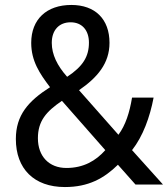

<svg xmlns="http://www.w3.org/2000/svg" viewBox="-20 -745 679 775"><path d="M268 -725C168 -725 106 -667 106 -572C106 -499 140 -448 182 -393C94 -337 44 -280 44 -184C44 -64 117 10 242 10C337 10 400 -25 456 -80L527 0H638L513 -139C557 -195 585 -272 600 -351H513C503 -291 487 -240 458 -201L299 -381C373 -432 422 -489 422 -572C422 -668 364 -725 268 -725ZM265 -655C311 -655 339 -623 339 -573C339 -517 315 -477 251 -435C211 -480 189 -525 189 -572C189 -625 220 -655 265 -655ZM230 -338 405 -139C367 -96 317 -67 248 -67C178 -67 133 -114 133 -187C133 -257 167 -295 230 -338Z"/></svg>

Font: Noto Sans Khmer UI SemiCondensed
Style: Regular
Weight: 400
Width: 4
Designer: Danh Hong and the Monotype Design Team
Foundry: Monotype Imaging Inc.
Version: Version 2.002